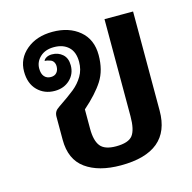

<svg xmlns="http://www.w3.org/2000/svg" viewBox="-91 -672 774 772"><g transform="rotate(-15 296.5 -286.0)"><path d="M120 -151V-247Q120 -259 125 -267.5Q130 -276 141 -283Q187 -314 210.5 -333Q234 -352 249.5 -378Q265 -404 265 -437Q265 -478 242.5 -499Q220 -520 182 -520Q146 -520 124.5 -500Q103 -480 103 -452Q103 -430 113 -418.5Q123 -407 140 -407Q156 -407 164.5 -417Q173 -427 173 -443Q173 -454 167.5 -462Q162 -470 152 -472Q143 -476 132 -476Q134 -483 143.5 -488.5Q153 -494 167 -494Q193 -494 211 -478Q229 -462 229 -432Q229 -396 204 -372.5Q179 -349 141 -349Q98 -349 69.5 -377.5Q41 -406 41 -456Q41 -510 83.5 -545.5Q126 -581 192 -581Q261 -581 304.5 -544.5Q348 -508 348 -443Q348 -380 320.5 -337Q293 -294 238 -246V-165Q238 -116 256 -93Q274 -70 321 -70Q373 -70 390.5 -93Q408 -116 408 -172V-576H527V-163Q527 9 320 9Q228 9 174 -30Q120 -69 120 -151Z"/></g></svg>

Font: Krub SemiBold
Style: Regular
Weight: 600
Version: Version 1.000; ttfautohint (v1.6)